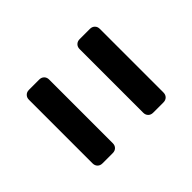

<svg xmlns="http://www.w3.org/2000/svg" viewBox="-80 -715 626 626"><g transform="rotate(-45 233.5 -401.5)"><path d="M326.7 -231.9Q316.6 -231.9 310.2 -238.2Q303.8 -244.6 303.8 -254.8V-548.1Q303.8 -558.3 310.2 -564.6Q316.6 -571 326.7 -571H374.1Q384.3 -571 390.7 -564.6Q397.1 -558.3 397.1 -548.1V-254.8Q397.1 -244.6 390.7 -238.2Q384.3 -231.9 374.1 -231.9ZM93.1 -231.9Q82.9 -231.9 76.6 -238.2Q70.2 -244.6 70.2 -254.8V-548.1Q70.2 -558.3 76.6 -564.6Q82.9 -571 93.1 -571H140.5Q150.7 -571 157.1 -564.6Q163.4 -558.3 163.4 -548.1V-254.8Q163.4 -244.6 157.1 -238.2Q150.7 -231.9 140.5 -231.9Z"/></g></svg>

Font: Rubik Light
Style: Regular
Weight: 300
Designer: Hubert and Fischer
Foundry: Hubert and Fischer
Version: Version 2.300;gftools[0.9.30]